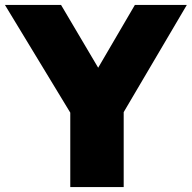

<svg xmlns="http://www.w3.org/2000/svg" viewBox="-53 -760 779 780"><path d="M232.5 0V-389.5L275.5 -231.5L-33 -740H195L375 -435.5H317L495 -740H706L406.5 -231.5L449.5 -386.5V0Z"/></svg>

Font: Encode Sans SC Condensed Thin Black
Style: Regular
Weight: 900
Version: Version 3.002